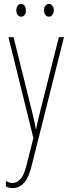

<svg xmlns="http://www.w3.org/2000/svg" viewBox="-20 -716 356 978"><path d="M23 -527H49L145 -140Q153 -108 156 -93.5Q159 -79 160 -72.5Q161 -66 162 -59H164Q170 -89 174.5 -107.5Q179 -126 183 -142L280 -527H306L142 125Q126 191 101.5 216.5Q77 242 45 242Q35 242 27 240Q19 238 10 234V206Q27 216 45 216Q64 216 83 197.5Q102 179 116 122L150 -13ZM63 -663Q63 -676 69.5 -686Q76 -696 88 -696Q99 -696 105.5 -686.5Q112 -677 112 -663Q112 -649 105.5 -640Q99 -631 88 -631Q76 -631 69.5 -640.5Q63 -650 63 -663ZM204 -664Q204 -677 211 -686.5Q218 -696 229 -696Q240 -696 247 -687Q254 -678 254 -664Q254 -650 247 -640.5Q240 -631 229 -631Q218 -631 211 -641Q204 -651 204 -664Z"/></svg>

Font: Noto Sans Telugu ExtraCondensed Thin
Style: Regular
Weight: 100
Width: 2
Designer: Jelle Bosma - Monotype Design Team
Foundry: Monotype Imaging Inc.
Version: Version 2.005; ttfautohint (v1.8.4.7-5d5b)